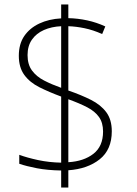

<svg xmlns="http://www.w3.org/2000/svg" viewBox="-20 -779 610 857"><path d="M253 -18Q192 -19 145 -28Q98 -37 66 -48V-88Q101 -75 150 -64.5Q199 -54 253 -53V-348Q199 -368 156 -389.5Q113 -411 88.5 -444.5Q64 -478 64 -530Q64 -583 88.5 -618.5Q113 -654 155.5 -674Q198 -694 253 -697V-759H285V-698Q328 -697 369.5 -688Q411 -679 450 -661L436 -627Q396 -645 357.5 -653Q319 -661 285 -662V-375Q343 -355 386.5 -333Q430 -311 454.5 -278Q479 -245 479 -193Q479 -111 425 -68Q371 -25 285 -19V58H253ZM285 -55Q354 -59 397 -92.5Q440 -126 440 -192Q440 -231 422 -256.5Q404 -282 369.5 -300Q335 -318 285 -336ZM253 -662Q210 -660 176 -645Q142 -630 122.5 -602Q103 -574 103 -533Q103 -491 123 -464Q143 -437 177 -419.5Q211 -402 253 -387Z"/></svg>

Font: Noto Sans Armenian ExtraLight
Style: Regular
Weight: 250
Designer: Monotype Design Team
Foundry: Monotype Imaging Inc.
Version: Version 2.007